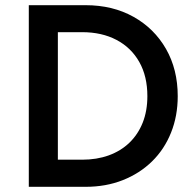

<svg xmlns="http://www.w3.org/2000/svg" viewBox="-20 -720 752 740"><path d="M91 0V-700H310Q414.5 -700 494.5 -655.2Q574.5 -610.5 619.8 -531.5Q665 -452.5 665 -349.5Q665 -273 639.2 -208.8Q613.5 -144.5 566 -98Q518.5 -51.5 453.5 -25.8Q388.5 0 310 0ZM203 -104.5H296.5Q353 -104.5 399.2 -121.2Q445.5 -138 478.8 -170Q512 -202 530 -247.2Q548 -292.5 548 -349.5Q548 -426 516.8 -481.2Q485.5 -536.5 429 -566.2Q372.5 -596 296.5 -596H203Z"/></svg>

Font: Geologica Roman
Style: Regular
Weight: 400
Designer: Sindre Bremnes, Frode Helland
Foundry: Monokrom Skriftforlag AS
Version: Version 1.010;gftools[0.9.28]